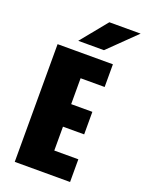

<svg xmlns="http://www.w3.org/2000/svg" viewBox="-168 -993 811 1073"><g transform="rotate(20 238.0 -457.0)"><path d="M60 0V-700H389V-565H246V-411H372V-277H246V-135H389V0ZM315 -757H162L290 -914H476Z"/></g></svg>

Font: Trispace Condensed ExtraBold
Style: Regular
Weight: 800
Width: 3
Designer: Tyler Finck
Foundry: Etcetera Type Company
Version: Version 1.210; ttfautohint (v1.8.3)